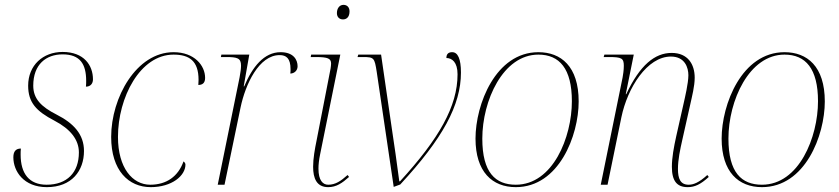

<svg xmlns="http://www.w3.org/2000/svg" viewBox="-20 -761 3456 791"><path d="M173 10C276 10 326 -58 326 -139C326 -207 284 -253 213 -289C150 -321 117 -354 117 -408C117 -496 170 -537 238 -537C310 -537 335 -497 335 -428C335 -421 335 -412 334 -404C353 -404 363 -417 363 -434C363 -492 326 -547 238 -547C157 -547 96 -492 96 -408C96 -339 129 -303 204 -264C271 -229 305 -185 305 -133C305 -50 256 0 172 0C100 0 65 -46 65 -124C65 -132 65 -140 66 -149C46 -149 35 -138 35 -113C35 -55 78 10 173 10Z M601 10C688 10 744 -37 744 -83C744 -89 739 -94 736 -96C714 -34 666 0 599 0C526 0 466 -69 466 -197C466 -359 557 -536 695 -536C760 -536 798 -510 798 -432C798 -423 797 -415 797 -411C813 -411 825 -418 825 -440C825 -491 781 -546 695 -546C542 -546 438 -359 438 -197C438 -58 510 10 601 10Z M967 -442 877 0H905L971 -318C991 -414 1047 -534 1132 -534C1159 -534 1177 -521 1177 -476C1177 -470 1177 -464 1176 -458C1192 -458 1206 -470 1206 -488C1206 -514 1190 -546 1136 -546C1068 -546 1020 -486 986 -405H984L1007 -536H892L890 -526H911C957 -526 973 -522 973 -491C973 -479 971 -463 967 -442Z M1393 -681C1407 -681 1420 -690 1420 -714C1420 -731 1410 -741 1395 -741C1379 -741 1368 -727 1368 -707C1368 -690 1379 -681 1393 -681ZM1332 10C1366 10 1390 -7 1418 -32L1412 -40C1384 -15 1362 0 1332 0C1310 0 1292 -18 1292 -66C1292 -83 1294 -102 1299 -126L1382 -536H1262L1260 -526H1281C1331 -526 1344 -520 1344 -499C1344 -493 1343 -487 1342 -479L1284 -181C1277 -147 1270 -108 1270 -74C1270 -27 1284 10 1332 10Z M1532 -465 1602 9 1629 -1C1804 -190 1879 -328 1879 -462C1879 -519 1866 -546 1843 -546C1830 -546 1819 -541 1819 -522C1842 -522 1865 -505 1865 -455C1865 -323 1789 -190 1628 -14H1625C1617 -78 1603 -173 1593 -240L1550 -536H1456L1453 -526H1475C1521 -526 1523 -523 1532 -465Z M2105 10C2283 10 2364 -203 2364 -343C2364 -488 2291 -546 2198 -546C2022 -546 1939 -331 1939 -190C1939 -53 2008 10 2105 10ZM2105 0C2021 0 1967 -50 1967 -190C1967 -346 2052 -536 2198 -536C2285 -536 2336 -478 2336 -344C2336 -196 2258 0 2105 0Z M2813 10C2842 10 2866 -1 2900 -32L2894 -40C2859 -8 2836 0 2817 0C2783 0 2773 -25 2773 -65C2773 -103 2782 -145 2791 -185L2824 -332C2831 -364 2842 -406 2842 -441C2842 -496 2814 -543 2747 -543C2678 -543 2616 -493 2560 -373H2558L2591 -536H2470L2467 -526H2489C2541 -526 2550 -521 2550 -490C2550 -472 2547 -453 2545 -442L2455 0H2483L2540 -278C2565 -399 2646 -528 2744 -528C2802 -528 2816 -482 2816 -451C2816 -418 2801 -356 2798 -342L2766 -200C2756 -155 2748 -111 2748 -74C2748 -15 2769 10 2813 10Z M3119 10C3297 10 3378 -203 3378 -343C3378 -488 3305 -546 3212 -546C3036 -546 2953 -331 2953 -190C2953 -53 3022 10 3119 10ZM3119 0C3035 0 2981 -50 2981 -190C2981 -346 3066 -536 3212 -536C3299 -536 3350 -478 3350 -344C3350 -196 3272 0 3119 0Z"/></svg>

Font: Noto Serif Display Thin
Style: Italic
Weight: 100
Italic angle: -12°
Designer: Monotype Design Team
Foundry: Monotype Imaging Inc.
Version: Version 2.009